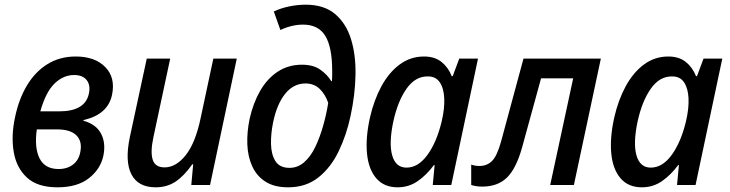

<svg xmlns="http://www.w3.org/2000/svg" viewBox="-20 -789 3113 819"><path d="M225 10Q140 10 95 -31.5Q50 -73 38.5 -141Q27 -209 44 -288Q60 -366 95 -424.5Q130 -483 182.5 -515.5Q235 -548 303 -548Q385 -548 429 -503Q473 -458 458 -385Q449 -342 418 -315Q387 -288 336 -277V-274Q390 -259 411 -219Q432 -179 421 -125Q409 -68 359.5 -29Q310 10 225 10ZM296 -469Q250 -469 212.5 -432.5Q175 -396 152 -314H232Q343 -314 359 -389Q367 -425 350 -447Q333 -469 296 -469ZM230 -68Q267 -68 292 -87.5Q317 -107 323 -143Q331 -187 305.5 -212Q280 -237 224 -237H137Q126 -158 149 -113Q172 -68 230 -68Z M644 10Q569 10 540.5 -45.5Q512 -101 534 -205L606 -539H706L634 -202Q621 -140 631.5 -107.5Q642 -75 682 -75Q731 -75 772.5 -127.5Q814 -180 836 -286L890 -539H990L876 0H796L804 -88H800Q765 -38 728.5 -14Q692 10 644 10Z M1209 10Q1150 10 1112.5 -14Q1075 -38 1056 -79.5Q1037 -121 1035 -173.5Q1033 -226 1045 -283Q1060 -350 1090 -402Q1120 -454 1165 -483.5Q1210 -513 1268 -513Q1316 -513 1346 -492Q1376 -471 1393 -443H1396Q1397 -454 1397 -465.5Q1397 -477 1397 -486Q1397 -588 1367.5 -636Q1338 -684 1273 -684Q1225 -684 1176 -661L1148 -740Q1177 -754 1213 -761.5Q1249 -769 1284 -769Q1362 -769 1409 -729.5Q1456 -690 1477 -623Q1498 -556 1496.5 -470.5Q1495 -385 1475 -293Q1458 -213 1424.5 -143.5Q1391 -74 1338 -32Q1285 10 1209 10ZM1215 -73Q1250 -73 1277.5 -97Q1305 -121 1324.5 -161.5Q1344 -202 1358 -251Q1372 -300 1380 -350Q1368 -386 1344 -409.5Q1320 -433 1283 -433Q1232 -433 1196.5 -389Q1161 -345 1145 -267Q1135 -219 1136 -174.5Q1137 -130 1155 -101.5Q1173 -73 1215 -73Z M1676 10Q1618 10 1585 -28.5Q1552 -67 1545.5 -134Q1539 -201 1558 -287Q1575 -362 1607 -421Q1639 -480 1685 -514Q1731 -548 1789 -548Q1834 -548 1863 -525Q1892 -502 1907 -464H1911L1939 -539H2019L1905 0H1826L1834 -85H1831Q1800 -43 1762 -16.5Q1724 10 1676 10ZM1714 -74Q1764 -74 1803.5 -128.5Q1843 -183 1864 -271Q1877 -326 1875 -369.5Q1873 -413 1855.5 -438.5Q1838 -464 1803 -463Q1751 -463 1714 -410.5Q1677 -358 1658 -272Q1638 -178 1653 -126Q1668 -74 1714 -74Z M2037 7Q2023 7 2011 5Q1999 3 1990 0V-87Q2006 -81 2025 -81Q2057 -81 2078.5 -102Q2100 -123 2117 -184L2213 -539H2543L2428 0H2327L2425 -455H2288L2207 -160Q2182 -70 2142.5 -31.5Q2103 7 2037 7Z M2718 10Q2660 10 2627 -28.5Q2594 -67 2587.5 -134Q2581 -201 2600 -287Q2617 -362 2649 -421Q2681 -480 2727 -514Q2773 -548 2831 -548Q2876 -548 2905 -525Q2934 -502 2949 -464H2953L2981 -539H3061L2947 0H2868L2876 -85H2873Q2842 -43 2804 -16.5Q2766 10 2718 10ZM2756 -74Q2806 -74 2845.5 -128.5Q2885 -183 2906 -271Q2919 -326 2917 -369.5Q2915 -413 2897.5 -438.5Q2880 -464 2845 -463Q2793 -463 2756 -410.5Q2719 -358 2700 -272Q2680 -178 2695 -126Q2710 -74 2756 -74Z"/></svg>

Font: Noto Sans SemiCondensed Medium
Style: Italic
Weight: 500
Width: 4
Italic angle: -12°
Designer: Monotype Design Team
Foundry: Monotype Imaging Inc.
Version: Version 2.013; ttfautohint (v1.8.4.7-5d5b)